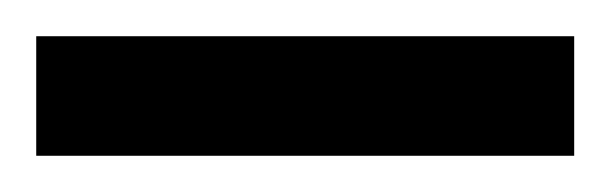

<svg xmlns="http://www.w3.org/2000/svg" viewBox="-20 70 337 106"><path d="M0 90H297V156H0Z"/></svg>

Font: Noto Sans Gurmukhi ExtraCondensed Medium
Style: Regular
Weight: 500
Width: 2
Designer: Jelle Bosma - Monotype Design Team
Foundry: Monotype Imaging Inc.
Version: Version 2.004; ttfautohint (v1.8.4.7-5d5b)